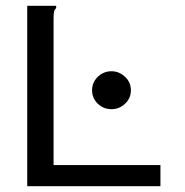

<svg xmlns="http://www.w3.org/2000/svg" viewBox="-20 -643 640 663"><path d="M74 -623H174V-615Q168 -609 166.5 -602Q165 -595 165 -578V-73H534V0H74ZM365 -266Q337 -266 317.5 -285Q298 -304 298 -331Q298 -359 318 -378Q338 -397 365 -397Q391 -397 411.5 -378Q432 -359 432 -331Q432 -304 412 -285Q392 -266 365 -266Z"/></svg>

Font: Inconsolata Expanded Medium
Style: Regular
Weight: 500
Width: 7
Monospace: yes
Designer: Raph Levien, Cyreal, Brenton Simpson
Foundry: Raph Levien, Cyreal, Google
Version: Version 3.001; ttfautohint (v1.8.2.53-6de2)